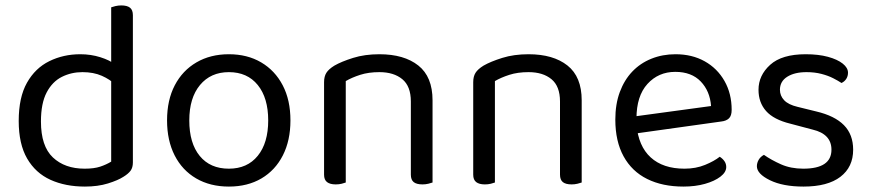

<svg xmlns="http://www.w3.org/2000/svg" viewBox="-20 -675 3212 708"><path d="M390 -79V-415L470 -416V-76Q470 -57 461.5 -45.5Q453 -34 435 -23Q415 -10 378 1.5Q341 13 293 13Q221 13 166 -12Q111 -37 80 -90.5Q49 -144 49 -229Q49 -316 79.5 -370Q110 -424 162 -449.5Q214 -475 276 -475Q315 -475 350 -464Q385 -453 405 -437V-363Q386 -382 355.5 -395.5Q325 -409 284 -409Q243 -409 208 -391.5Q173 -374 152 -334Q131 -294 131 -227Q131 -136 175 -94.5Q219 -53 292 -53Q327 -53 349.5 -60.5Q372 -68 390 -79ZM470 -396 390 -395V-648Q395 -650 405.5 -652.5Q416 -655 427 -655Q449 -655 459.5 -646.5Q470 -638 470 -619Z M1051 -231Q1051 -157 1023 -102Q995 -47 944 -17Q893 13 824 13Q755 13 703.5 -17Q652 -47 624 -102Q596 -157 596 -231Q596 -306 624.5 -360.5Q653 -415 704.5 -445Q756 -475 824 -475Q892 -475 943 -445Q994 -415 1022.5 -360.5Q1051 -306 1051 -231ZM824 -409Q757 -409 717.5 -361.5Q678 -314 678 -231Q678 -147 716.5 -100Q755 -53 824 -53Q892 -53 930.5 -100.5Q969 -148 969 -231Q969 -314 930.5 -361.5Q892 -409 824 -409Z M1575 -305V-203H1495V-301Q1495 -357 1463.5 -383Q1432 -409 1379 -409Q1339 -409 1308 -399Q1277 -389 1255 -376V-203H1175V-372Q1175 -393 1183.5 -406.5Q1192 -420 1213 -433Q1239 -448 1282 -461.5Q1325 -475 1379 -475Q1470 -475 1522.5 -433.5Q1575 -392 1575 -305ZM1175 -258H1255V-2Q1250 0 1240 2.5Q1230 5 1218 5Q1197 5 1186 -3.5Q1175 -12 1175 -31ZM1495 -258H1575V-2Q1570 0 1559.5 2.5Q1549 5 1538 5Q1516 5 1505.5 -3.5Q1495 -12 1495 -31Z M2125 -305V-203H2045V-301Q2045 -357 2013.5 -383Q1982 -409 1929 -409Q1889 -409 1858 -399Q1827 -389 1805 -376V-203H1725V-372Q1725 -393 1733.5 -406.5Q1742 -420 1763 -433Q1789 -448 1832 -461.5Q1875 -475 1929 -475Q2020 -475 2072.5 -433.5Q2125 -392 2125 -305ZM1725 -258H1805V-2Q1800 0 1790 2.5Q1780 5 1768 5Q1747 5 1736 -3.5Q1725 -12 1725 -31ZM2045 -258H2125V-2Q2120 0 2109.5 2.5Q2099 5 2088 5Q2066 5 2055.5 -3.5Q2045 -12 2045 -31Z M2304 -180 2300 -243 2602 -284Q2598 -339 2564 -374.5Q2530 -410 2470 -410Q2408 -410 2367.5 -365.5Q2327 -321 2327 -238V-216Q2334 -136 2379.5 -94.5Q2425 -53 2504 -53Q2546 -53 2580 -67Q2614 -81 2634 -97Q2645 -90 2651.5 -80.5Q2658 -71 2658 -59Q2658 -40 2636.5 -23.5Q2615 -7 2579.5 3Q2544 13 2500 13Q2423 13 2366.5 -15Q2310 -43 2279.5 -98.5Q2249 -154 2249 -234Q2249 -291 2265.5 -335.5Q2282 -380 2311.5 -411Q2341 -442 2382 -458.5Q2423 -475 2471 -475Q2532 -475 2578.5 -449Q2625 -423 2651.5 -376.5Q2678 -330 2678 -270Q2678 -248 2668 -238.5Q2658 -229 2640 -227Z M3126 -123Q3126 -59 3079 -23Q3032 13 2943 13Q2867 13 2819 -10.5Q2771 -34 2771 -62Q2771 -74 2777.5 -85.5Q2784 -97 2797 -104Q2824 -85 2860 -69Q2896 -53 2942 -53Q3046 -53 3046 -123Q3046 -152 3028.5 -170.5Q3011 -189 2977 -197L2894 -219Q2833 -234 2805 -265.5Q2777 -297 2777 -344Q2777 -397 2820 -436Q2863 -475 2951 -475Q2998 -475 3033 -465.5Q3068 -456 3087.5 -440.5Q3107 -425 3107 -407Q3107 -394 3100.5 -384Q3094 -374 3083 -369Q3071 -377 3052.5 -386.5Q3034 -396 3009 -402.5Q2984 -409 2954 -409Q2910 -409 2883 -392Q2856 -375 2856 -344Q2856 -322 2871.5 -305.5Q2887 -289 2921 -281L2990 -264Q3058 -248 3092 -213.5Q3126 -179 3126 -123Z"/></svg>

Font: Baloo Paaji 2
Style: Regular
Weight: 400
Designer: Shuchita Grover, Noopur Datye and Ek Type
Foundry: Ek Type
Version: Version 1.700